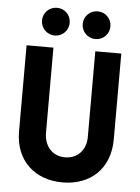

<svg xmlns="http://www.w3.org/2000/svg" viewBox="-57 -861 670 920"><g transform="rotate(5 278.0 -401.5)"><path d="M375.7 -683.3C413.2 -683.3 442.4 -713.2 442.4 -750C442.4 -787.5 413.2 -816.7 375.7 -816.7C338.9 -816.7 309 -787.5 309 -750C309 -713.2 338.9 -683.3 375.7 -683.3ZM179.9 -683.3C217.4 -683.3 246.5 -713.2 246.5 -750C246.5 -787.5 217.4 -816.7 179.9 -816.7C143.1 -816.7 113.2 -787.5 113.2 -750C113.2 -713.2 143.1 -683.3 179.9 -683.3ZM277.8 14.6C411.8 14.6 505.6 -70.1 505.6 -212.5V-625H380.6V-212.5C380.6 -147.9 338.2 -106.2 279.9 -106.2C220.8 -106.2 179.2 -149.3 179.2 -216.7V-625H50V-210.4C50 -70.1 145.8 14.6 277.8 14.6Z"/></g></svg>

Font: Afacad
Style: Bold
Weight: 700
Designer: Kristian Moeller
Foundry: Dicotype
Version: Version 1.000